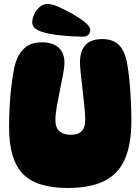

<svg xmlns="http://www.w3.org/2000/svg" viewBox="-20 -925 697 953"><path d="M315 8Q161 8 93 -62.5Q25 -133 25 -294Q25 -346 28 -400.5Q31 -455 37.5 -505.5Q44 -556 52 -594Q65 -650 97.5 -682.5Q130 -715 188 -715Q241 -715 270.5 -689Q300 -663 300 -612Q300 -592 293 -556Q286 -520 277.5 -478Q269 -436 262 -396.5Q255 -357 255 -330Q255 -290 275.5 -273Q296 -256 331 -256Q368 -256 385.5 -274Q403 -292 403 -330Q403 -355 399 -395Q395 -435 390 -478.5Q385 -522 381 -558.5Q377 -595 377 -614Q377 -731 487 -731Q541 -731 570 -702Q599 -673 610 -615Q617 -580 622 -530Q627 -480 629.5 -426.5Q632 -373 632 -325Q632 -207 599 -133.5Q566 -60 496.5 -26Q427 8 315 8ZM428 -776Q428 -763 419 -753Q410 -743 393 -743Q374 -743 343.5 -744.5Q313 -746 280 -749.5Q247 -753 218 -759Q177 -768 158.5 -781Q140 -794 140 -815Q140 -832 149.5 -853Q159 -874 176 -889.5Q193 -905 215 -905Q241 -905 272 -890.5Q303 -876 337 -858Q378 -834 403 -813.5Q428 -793 428 -776Z"/></svg>

Font: DynaPuff
Style: Bold
Weight: 700
Designer: Toshi Omagari, Jennifer Daniel
Foundry: Google Fonts
Version: Version 2.000